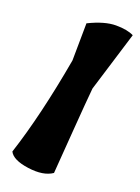

<svg xmlns="http://www.w3.org/2000/svg" viewBox="-143 -811 634 872"><g transform="rotate(20 174.0 -374.5)"><path d="M132 -711Q207 -748 262 -748Q317 -748 348 -732L259 -442Q253 -380 242 -234Q231 -88 226 -22Q184 7 108 -3.5Q32 -14 15 -49Q80 -248 130 -531Z"/></g></svg>

Font: Tillana
Style: Bold
Weight: 700
Designer: Lipi Raval (Devanagari, Latin), Jonny Pinhorn (Latin)
Foundry: Indian Type Foundry
Version: Version 2.002;PS 1.0;hotconv 1.0.79;makeotf.lib2.5.61930; tt